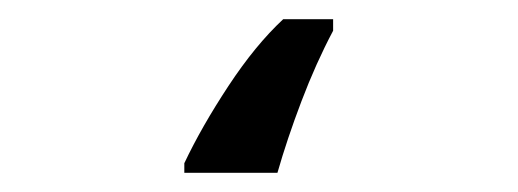

<svg xmlns="http://www.w3.org/2000/svg" viewBox="-20 40 540 200"><path d="M172 210Q190 172 218 129.5Q246 87 275 60H327V72Q309 106 294 145.5Q279 185 269 220H172Z"/></svg>

Font: Noto Sans Mono ExtraCondensed
Style: Bold
Weight: 700
Width: 2
Designer: Monotype Design Team
Foundry: Monotype Imaging Inc.
Version: Version 2.014